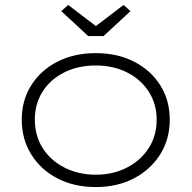

<svg xmlns="http://www.w3.org/2000/svg" viewBox="-20 -747 775 777"><path d="M368 10Q280 10 212.5 -25Q145 -60 106.5 -122Q68 -184 68 -263Q68 -341 106.5 -402Q145 -463 212.5 -497.5Q280 -532 368 -532Q455 -532 522.5 -497.5Q590 -463 628.5 -402Q667 -341 667 -263Q667 -184 628.5 -122.5Q590 -61 522.5 -25.5Q455 10 368 10ZM368 -40Q438 -40 494 -69Q550 -98 582 -148Q614 -198 614 -263Q614 -326 582 -376Q550 -426 494 -454Q438 -482 368 -482Q296 -482 240 -454Q184 -426 152.5 -376.5Q121 -327 121 -263Q121 -198 152.5 -148Q184 -98 240.5 -69Q297 -40 368 -40ZM337 -601 228 -702 256 -727 383 -630H353L480 -727L508 -702L399 -601Z"/></svg>

Font: Lexend Exa ExtraLight
Style: Regular
Weight: 250
Designer: Bonnie Shaver-Troup, Thomas Jockin
Foundry: Lexend
Version: Version 1.007